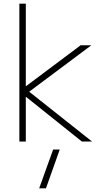

<svg xmlns="http://www.w3.org/2000/svg" viewBox="-20 -772 552 1050"><path d="M194.3 257.8 270.5 45.9H306.6L231.4 257.8ZM121.1 -243.2V2H85.9V-752H121.1V-299.8L420.9 -524.4H479.5L139.6 -270.5L483.4 2H427.7Z"/></svg>

Font: Gen Shin Gothic ExtraLight
Style: Regular
Weight: 100
Designer: [Source Han Sans]
Ryoko NISHIZUKA  (kana & ideographs); Paul D. Hunt (Latin, Greek & Cyrillic); Wenlong ZHANG  (bopomofo
Version: Version 1.002.20150607